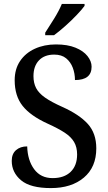

<svg xmlns="http://www.w3.org/2000/svg" viewBox="-20 -951 554 981"><path d="M240 10Q135 10 87.5 -30Q40 -70 40 -129Q40 -165 62 -184Q84 -203 119 -203Q121 -132 154.5 -86.5Q188 -41 249 -41Q308 -41 341 -73Q374 -105 374 -162Q374 -199 358.5 -225.5Q343 -252 310 -273.5Q277 -295 224 -319Q136 -359 95.5 -410Q55 -461 55 -541Q55 -598 82.5 -639Q110 -680 158 -702Q206 -724 266 -724Q325 -724 365.5 -707.5Q406 -691 427 -664.5Q448 -638 448 -610Q448 -542 363 -542Q363 -575 352 -604.5Q341 -634 318 -653Q295 -672 257 -672Q207 -672 179 -642.5Q151 -613 151 -562Q151 -527 164.5 -501Q178 -475 210 -452.5Q242 -430 298 -405Q385 -366 428.5 -318Q472 -270 472 -193Q472 -97 408.5 -43.5Q345 10 240 10ZM211 -784Q232 -816 257 -856.5Q282 -897 296 -931H412V-921Q400 -904 373 -875.5Q346 -847 314 -818.5Q282 -790 256 -771H211Z"/></svg>

Font: Noto Serif Sinhala SemiCondensed Medium
Style: Regular
Weight: 500
Width: 4
Designer: Jelle Bosma - Monotype Design Team
Foundry: Monotype Imaging Inc.
Version: Version 2.007; ttfautohint (v1.8.4.7-5d5b)